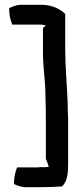

<svg xmlns="http://www.w3.org/2000/svg" viewBox="-20 -685 317 795"><path d="M18 -646C18 -621 24 -600 31 -583H149C156 -583 162 -582 170 -580C167 -577 161 -572 158 -569V-463C158 -404 168 -351 168 -296C169 -257 170 -221 170 -181V-27C175 -16 179 -5 182 6C173 7 160 8 149 7H145C144 7 142 8 140 8H51C44 25 38 47 38 72V77C51 83 67 90 87 90H152C180 90 207 89 234 87H237C259 65 262 32 262 -5V-195C261 -220 260 -239 260 -264C257 -339 250 -409 250 -484V-626L248 -629C227 -649 194 -665 153 -665H67C47 -665 30 -657 18 -651Z"/></svg>

Font: SolarCharger
Style: 750
Weight: 700
Designer: Mew Too
Foundry: Cannot Into Space Fonts/KineticPlasma Fonts
Version: Version 1.100